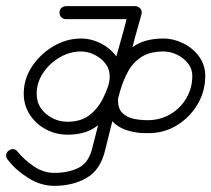

<svg xmlns="http://www.w3.org/2000/svg" viewBox="-41 -582 686 623"><path d="M173 -520Q164 -520 158 -526Q152 -532 152 -541Q152 -550 158 -556Q164 -562 173 -562Q229 -562 285 -562Q341 -562 398 -562Q398 -562 398 -562Q398 -562 398 -562Q406 -562 412.5 -556Q419 -550 419 -541Q419 -532 412.5 -526Q406 -520 398 -520Q341 -520 285 -520Q229 -520 173 -520Q173 -520 173 -520Q173 -520 173 -520ZM377 -547Q380 -555 387.5 -559.5Q395 -564 403 -561Q412 -559 416 -551.5Q420 -544 418 -535Q408 -501 398.5 -466Q389 -431 380 -396Q380 -396 380 -396Q380 -396 380 -396Q368 -354 355 -310Q342 -266 321.5 -228.5Q301 -191 266.5 -168Q232 -145 178 -145Q178 -145 178 -145Q178 -145 178 -145Q178 -145 178 -145Q178 -145 178 -145Q141 -145 108.5 -162Q76 -179 56 -209.5Q36 -240 36 -278Q36 -326 63 -366.5Q90 -407 132.5 -432Q175 -457 222 -457Q255 -457 286.5 -441Q318 -425 337.5 -397.5Q357 -370 357 -334Q357 -314 349.5 -295Q342 -276 342 -256Q342 -229 356.5 -215Q371 -201 393 -196.5Q415 -192 437 -192Q437 -192 438 -192Q438 -192 438 -192Q478 -192 511 -211Q544 -230 563.5 -263Q583 -296 583 -336Q583 -359 568.5 -377Q554 -395 532.5 -405Q511 -415 490 -415Q446 -415 418.5 -397.5Q391 -380 375 -351Q359 -322 349 -287.5Q339 -253 331 -219Q323 -188 315.5 -156.5Q308 -125 300 -94Q300 -94 300 -94Q300 -94 300 -94Q285 -31 240.5 -5Q196 21 135 21Q91 21 50.5 -4.5Q10 -30 -16 -64Q-16 -64 -16 -64Q-16 -64 -16 -64Q-22 -71 -21 -79.5Q-20 -88 -13 -93Q-6 -99 2.5 -98Q11 -97 16 -90Q37 -64 68.5 -42.5Q100 -21 135 -21Q182 -21 215 -38Q248 -55 259 -104Q259 -104 259 -104Q259 -104 259 -104Q267 -135 275 -166.5Q283 -198 290 -229Q301 -271 313.5 -311.5Q326 -352 347 -385Q368 -418 402.5 -437.5Q437 -457 490 -457Q522 -457 553.5 -441.5Q585 -426 605 -398.5Q625 -371 625 -336Q625 -285 599.5 -242.5Q574 -200 531.5 -174.5Q489 -149 437 -150Q437 -150 438 -150Q438 -150 438 -150Q404 -149 372 -159Q340 -169 320 -192.5Q300 -216 300 -256Q300 -276 307.5 -295.5Q315 -315 315 -334Q315 -358 301 -376Q287 -394 265.5 -404.5Q244 -415 222 -415Q186 -415 153 -396Q120 -377 99 -345.5Q78 -314 78 -278Q78 -238 108.5 -212.5Q139 -187 178 -187Q178 -187 178 -187Q178 -187 178 -187Q178 -187 178 -187Q178 -187 178 -187Q222 -187 249.5 -208.5Q277 -230 293.5 -263.5Q310 -297 320 -335.5Q330 -374 339 -408Q339 -408 339 -408Q339 -408 339 -408Q349 -442 358.5 -477Q368 -512 377 -547Q377 -547 377 -547Q377 -547 377 -547Z"/></svg>

Font: FRB American Cursive Medium
Style: Italic
Weight: 500
Italic angle: -25°
Version: Version 2.0;Modular Font Editor K font №1